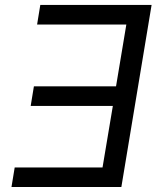

<svg xmlns="http://www.w3.org/2000/svg" viewBox="-20 -747 638 767"><path d="M585.6 -727.3H141L128.2 -649.1H484.7L443.5 -402H115.4L102.6 -323.9H430.8L389.6 -78.1H38.7L25.9 0H464.8Z"/></svg>

Font: Magic Ui Pro
Style: Italic
Weight: 400
Italic angle: -9.39999°
Designer: Stefan Endress, Andreas Faust
Version: Version 1.000;FEAKit 1.0